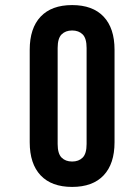

<svg xmlns="http://www.w3.org/2000/svg" viewBox="-20 -728 532 756"><path d="M207 -161Q207 -123 222.5 -107.5Q238 -92 264 -92Q290 -92 305.5 -107.5Q321 -123 321 -161V-539Q321 -577 305.5 -592.5Q290 -608 264 -608Q238 -608 222.5 -592.5Q207 -577 207 -539ZM97 -532Q97 -617 140 -662.5Q183 -708 264 -708Q345 -708 388 -662.5Q431 -617 431 -532V-168Q431 -83 388 -37.5Q345 8 264 8Q183 8 140 -37.5Q97 -83 97 -168Z"/></svg>

Font: Bebas Neue Bold
Style: Regular
Weight: 700
Designer: Ryoichi Tsunekawa & LGV (GE)
Foundry: Free Software Foundation, Inc.
Version: Version 1.003 August 13, 2016